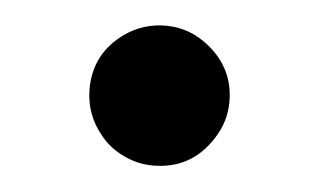

<svg xmlns="http://www.w3.org/2000/svg" viewBox="-30 -530 501 301"><g transform="rotate(5 220.0 -380.0)"><path d="M220.7 -490.2Q258.8 -490.2 289.6 -464.8Q330.1 -431.6 330.1 -379.9Q330.1 -348.1 312 -320.8Q279.3 -270 219.2 -270Q192.9 -270 168.9 -282.7Q149.9 -292.5 136.7 -308.6Q109.9 -340.3 109.9 -380.9Q109.9 -437.5 157.2 -470.7Q185.5 -490.2 220.7 -490.2Z"/></g></svg>

Font: BIZ UDPGothic
Style: Bold
Weight: 700
Designer: TypeBank Co., Ltd.
Foundry: Morisawa Inc.
Version: Version 1.051